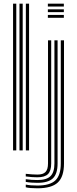

<svg xmlns="http://www.w3.org/2000/svg" viewBox="-20 -820 421 1047"><path d="M121 0V-800H138.5V0ZM51.2 0V-800H68.8V0ZM86.2 0V-800H103.8V0ZM241 -784.5V-800H328.2V-784.5ZM241 -753.8V-769.2H328.2V-753.8ZM241 -723V-738.5H328.2V-723ZM183.8 206.8Q163.8 206.8 147 205.4Q130.2 204 120.5 201.2V186.5Q145 191.8 183.8 191.8Q252.2 191.8 281.9 163.8Q311.5 135.8 311.5 71.2V-600H329V71.2Q329 143.8 295.2 175.2Q261.5 206.8 183.8 206.8ZM183.8 177Q168.5 177 151.5 175.8Q134.5 174.5 120.5 171.8V157.2Q151.5 161.8 183.8 161.8Q233.5 161.8 255.1 140.8Q276.8 119.8 276.8 71.2V-600H294V71.2Q294 127.8 268.5 152.4Q243 177 183.8 177ZM183.8 146.8Q154 146.8 120.5 142.2V127.8Q138 129.5 154.2 130.8Q170.5 132 183.8 132Q214.8 132 228.2 117.9Q241.8 103.8 241.8 71.2V-600H259.2V71.2Q259.2 111.8 241.8 129.2Q224.2 146.8 183.8 146.8Z"/></svg>

Font: Big Shoulders Inline Display SemiBold
Style: Regular
Weight: 600
Designer: Patric King
Foundry: XO Type Co
Version: Version 1.000